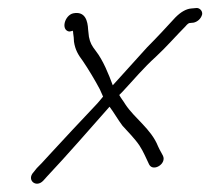

<svg xmlns="http://www.w3.org/2000/svg" viewBox="-20 -563 520 475"><path d="M63 -137C45 -118 69 -97 87 -116L96 -126C146 -179 205 -247 251 -299C263 -283 271 -268 283 -252L305 -228C312 -220 319 -212 325 -203C336 -186 341 -172 349 -156C359 -137 393 -158 383 -178C379 -186 376 -190 371 -201C354 -244 313 -270 290 -305C286 -312 280 -319 275 -328L283 -336C312 -367 334 -394 366 -423C390 -445 417 -476 439 -498C443 -503 447 -506 449 -506L459 -507C468 -509 477 -516 480 -527C482 -536 473 -545 464 -543L453 -542C441 -541 428 -534 414 -520C393 -497 367 -469 344 -446C315 -414 290 -386 259 -352C249 -379 235 -414 217 -437C207 -450 203 -457 200 -472L198 -490C197 -511 191 -536 161 -530C140 -525 130 -489 151 -485C154 -485 157 -486 160 -487C161 -485 161 -483 161 -481C162 -474 163 -467 163 -460C166 -440 173 -428 185 -412C198 -393 216 -363 227 -342L235 -324C229 -317 223 -309 216 -302C181 -265 136 -217 103 -181C88 -164 77 -153 71 -147Z"/></svg>

Font: Stray Cat
Style: CnObl
Weight: 400
Version: Version 1.0